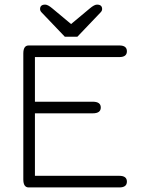

<svg xmlns="http://www.w3.org/2000/svg" viewBox="-20 -820 624 840"><path d="M318.4 -659.2H263.7L162.1 -765.6Q155.3 -772.5 155.3 -780.3Q155.3 -799.8 177.7 -799.8Q189.5 -799.8 209 -783.2L291 -714.8L373 -783.2Q392.6 -799.8 404.3 -799.8Q426.8 -799.8 426.8 -780.3Q426.8 -772.5 419.9 -765.6ZM132.8 -324.2V-50.8H502Q535.2 -50.8 535.2 -25.4Q535.2 0 502 0H105.5Q82 0 82 -35.2V-585.9Q82 -621.1 105.5 -621.1H502Q535.2 -621.1 535.2 -595.7Q535.2 -570.3 502 -570.3H132.8V-375H385.7Q420.9 -375 420.9 -349.6Q420.9 -324.2 385.7 -324.2Z"/></svg>

Font: Jura
Style: Book
Weight: 400
Version: Version 2.5